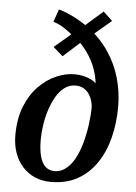

<svg xmlns="http://www.w3.org/2000/svg" viewBox="-59 -915 690 972"><g transform="rotate(5 286.0 -429.0)"><path d="M236 12Q191 12 154.2 -4.2Q117.5 -20.5 91.2 -50Q65 -79.5 51 -119.5Q37 -159.5 37 -207.5Q37 -292.5 62.2 -355.2Q87.5 -418 128.2 -459.2Q169 -500.5 216.5 -521Q264 -541.5 308.5 -541.5Q332.5 -541.5 353.5 -536.8Q374.5 -532 391.2 -524Q408 -516 419 -505Q414.5 -543.5 400.5 -581.8Q386.5 -620 360.5 -657.2Q334.5 -694.5 294.5 -730L363 -737.5L240 -627L191 -670L317.5 -777.5L308.5 -711.5Q281 -738.5 245.2 -763.8Q209.5 -789 179 -796.5L201.5 -861.5Q235.5 -852.5 282.2 -829Q329 -805.5 370 -772.5L311 -768L428 -870.5L474.5 -827L349 -720.5L356 -785Q420.5 -734.5 461.8 -673.2Q503 -612 523 -541.8Q543 -471.5 543 -396Q543 -314 524.5 -240.2Q506 -166.5 468 -109.8Q430 -53 372.2 -20.5Q314.5 12 236 12ZM250.5 -44Q276.5 -44 299 -58.5Q321.5 -73 339.5 -99Q357.5 -125 371 -160.8Q384.5 -196.5 393 -238.5Q399 -263.5 402.5 -290.8Q406 -318 408 -342.8Q410 -367.5 409.5 -385.5Q409 -397.5 404.2 -414.5Q399.5 -431.5 389.2 -447.5Q379 -463.5 361.8 -474.2Q344.5 -485 319 -485Q288 -485 263.2 -466.5Q238.5 -448 220.5 -416.8Q202.5 -385.5 190.5 -347.8Q178.5 -310 172.8 -270.8Q167 -231.5 167 -197.5Q167 -146.5 176.2 -112.2Q185.5 -78 204.2 -61Q223 -44 250.5 -44Z"/></g></svg>

Font: Merriweather Light 18pt SemiBold
Style: Italic
Weight: 600
Italic angle: -7.8°
Version: Version 2.101